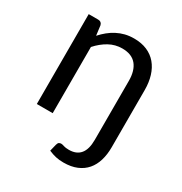

<svg xmlns="http://www.w3.org/2000/svg" viewBox="-164 -634 886 937"><g transform="rotate(30 279.0 -165.5)"><path d="M154.5 -433 147.5 -488C144.5 -500.3 136.7 -506.5 124 -506.5H70.5V0H160V-373C179.3 -394.7 200.4 -411.8 223.2 -424.5C246.1 -437.2 270.7 -443.5 297 -443.5C332.7 -443.5 359.2 -432.9 376.8 -411.8C394.2 -390.6 403 -360.8 403 -322.5V10C403 45.7 395.8 72.2 381.2 89.5C366.8 106.8 345.5 115.5 317.5 115.5C304.8 115.5 294.9 114.2 287.8 111.8C280.6 109.2 275 108 271 108C266.7 108 262.7 109.1 259 111.2C255.3 113.4 252.5 118.3 250.5 126L241 164.5C255.7 170.8 269.4 175.4 282.2 178.2C295.1 181.1 309.5 182.5 325.5 182.5C354.2 182.5 379 178.1 400 169.2C421 160.4 438.3 148 452 132C465.7 116 475.8 96.8 482.5 74.5C489.2 52.2 492.5 27.3 492.5 0V-322.5C492.5 -351.2 488.8 -377.3 481.5 -401C474.2 -424.7 463.4 -444.9 449.2 -461.8C435.1 -478.6 417.4 -491.6 396.2 -500.8C375.1 -509.9 350.7 -514.5 323 -514.5C305 -514.5 288.2 -512.6 272.8 -508.8C257.2 -504.9 242.6 -499.4 228.8 -492.2C214.9 -485.1 201.8 -476.5 189.5 -466.5C177.2 -456.5 165.5 -445.3 154.5 -433Z"/></g></svg>

Font: LatoLatin
Style: Regular
Weight: 400
Designer: Lukasz Dziedzic with Adam Twardoch and Botio Nikoltchev
Foundry: tyPoland Lukasz Dziedzic
Version: Version 2.015; 2015-08-06; http://www.latofonts.com/